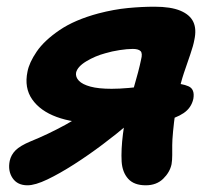

<svg xmlns="http://www.w3.org/2000/svg" viewBox="-20 -541 636 573"><path d="M415 12Q380 12 362.5 -7.5Q345 -27 343 -59Q342 -76 343 -97Q344 -118 347 -141.5Q350 -165 354 -187Q357 -204 364 -227.5Q371 -251 378.5 -276.5Q386 -302 392 -325Q398 -348 401 -363Q406 -382 399.5 -388.5Q393 -395 376 -395Q360 -395 337 -391.5Q314 -388 294 -382Q264 -374 237.5 -358Q211 -342 207 -324Q205 -311 215.5 -300Q226 -289 250 -282.5Q274 -276 313 -276Q336 -276 364 -278.5Q392 -281 418.5 -284.5Q445 -288 465.5 -290Q486 -292 495 -292Q523 -292 542.5 -283.5Q562 -275 557 -246Q551 -219 528 -203.5Q505 -188 470.5 -181Q436 -174 395 -174H264Q198 -174 149 -192Q100 -210 76 -244.5Q52 -279 62 -327Q67 -354 89.5 -387Q112 -420 157.5 -451Q203 -482 274 -501Q320 -513 361.5 -517Q403 -521 441 -521Q490 -521 518.5 -509Q547 -497 557 -475.5Q567 -454 560 -422Q557 -405 548 -379Q539 -353 529 -323.5Q519 -294 513 -262Q508 -238 503.5 -207Q499 -176 496.5 -149Q494 -122 494 -108Q494 -93 494 -78Q494 -63 492 -51Q487 -27 467 -7.5Q447 12 415 12ZM62 12Q32 12 17.5 -9.5Q3 -31 9 -61Q13 -79 26.5 -92.5Q40 -106 71 -119Q123 -140 176 -169Q229 -198 274 -236L363 -171Q329 -142 286.5 -110Q244 -78 201 -50.5Q158 -23 121.5 -5.5Q85 12 62 12Z"/></svg>

Font: Shantell Sans Light
Style: Bold Italic
Weight: 700
Italic angle: -11°
Version: Version 1.011;[c5ecc13dd]